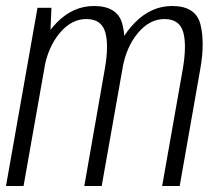

<svg xmlns="http://www.w3.org/2000/svg" viewBox="-34 -620 727 640"><path d="M-14 0H44.5L133.5 -503L137.5 -594H91ZM247 0H305L374 -389.5Q389.5 -478.5 374 -539.2Q358.5 -600 279 -600Q209.5 -600 154.8 -544.2Q100 -488.5 86.5 -412.5L113 -390.5Q126 -463 165 -509.8Q204 -556.5 253.5 -556.5Q304 -556.5 316.8 -512.8Q329.5 -469 315 -388ZM506.5 0H565L633.5 -389.5Q649.5 -478.5 634 -539.2Q618.5 -600 539.5 -600Q470 -600 415 -544Q360 -488 347 -412.5L374 -390.5Q386.5 -463 425.5 -509.8Q464.5 -556.5 514 -556.5Q564.5 -556.5 576.8 -512.8Q589 -469 575 -388Z"/></svg>

Font: Anybody SemiCondensed Light
Style: Italic
Weight: 300
Width: 4
Italic angle: -10°
Version: Version 1.113;gftools[0.9.25]